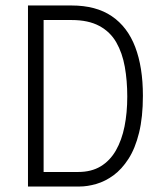

<svg xmlns="http://www.w3.org/2000/svg" viewBox="-20 -680 602 700"><path d="M121 0V-53H265Q313 -53 347 -73.5Q381 -94 402.5 -131.5Q424 -169 434 -219Q444 -269 444 -328Q444 -386 435 -436.5Q426 -487 404 -525.5Q382 -564 342 -585.5Q302 -607 241 -607H121V-660H241Q330 -660 387.5 -621Q445 -582 473 -508.5Q501 -435 501 -331Q501 -253 487 -196Q473 -139 448.5 -101Q424 -63 394 -41Q364 -19 331.5 -9.5Q299 0 270 0ZM82 0V-660H139V0Z"/></svg>

Font: Bricolage Grotesque SemiCondensed ExtraLight
Style: Regular
Weight: 250
Width: 4
Designer: Mathieu Triay
Foundry: Atelier Triay
Version: Version 1.000;gftools[0.9.30]